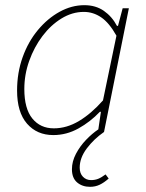

<svg xmlns="http://www.w3.org/2000/svg" viewBox="-20 -510 564 742"><path d="M328 212Q298 212 278 195Q258 178 258 144Q258 114 273.5 84.5Q289 55 312.5 30.5Q336 6 360 -10L370 -78H366Q329 -39 283 -13.5Q237 12 186 12Q123 12 84.5 -32Q46 -76 46 -160Q46 -229 67.5 -289Q89 -349 126.5 -394Q164 -439 210.5 -464.5Q257 -490 306 -490Q350 -490 381.5 -468Q413 -446 432 -410H436L454 -478H478L382 0Q343 27 315.5 63.5Q288 100 288 138Q288 160 300.5 173Q313 186 332 186Q347 186 359.5 181Q372 176 388 164L400 180Q382 196 365 204Q348 212 328 212ZM188 -14Q238 -14 285.5 -42.5Q333 -71 378 -122L430 -372Q402 -422 371 -443Q340 -464 304 -464Q259 -464 217.5 -438.5Q176 -413 144 -370.5Q112 -328 93 -275Q74 -222 74 -166Q74 -90 105 -52Q136 -14 188 -14Z"/></svg>

Font: Source Sans Variable
Style: Italic
Weight: 200
Italic angle: -11°
Designer: Paul D. Hunt
Foundry: Adobe Systems Incorporated
Version: Version 3.006;hotconv 1.0.111;makeotfexe 2.5.65597